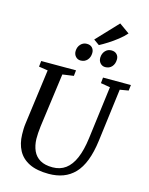

<svg xmlns="http://www.w3.org/2000/svg" viewBox="-161 -1241 1048 1350"><g transform="rotate(15 363.0 -566.0)"><path d="M658.5 -691 609.5 -306Q598.5 -220.5 575 -160Q551.5 -99.5 515.8 -62.2Q480 -25 433 -7.5Q386 10 328.5 10Q241.5 10 186.5 -17.2Q131.5 -44.5 105 -94Q78.5 -143.5 77 -209.5Q76.5 -228.5 77 -248.8Q77.5 -269 80.5 -290.5L134 -691L68.5 -701L73 -743H326.5L322 -701.5L241 -690L188 -298.5Q184.5 -272 183.2 -248.5Q182 -225 182 -205Q183.5 -156.5 200.2 -119.5Q217 -82.5 251.8 -62Q286.5 -41.5 342.5 -41.5Q397.5 -41.5 437 -70.5Q476.5 -99.5 501.8 -158.2Q527 -217 538.5 -306.5L587.5 -690L519 -701.5L523 -743H726L721 -701.5ZM338.5 -818Q317 -818 302.5 -834Q288 -850 288.5 -874Q289.5 -904 307.8 -923.5Q326 -943 352.5 -943Q378.5 -943 392.2 -927.8Q406 -912.5 405.5 -890Q405 -858.5 386.8 -838.2Q368.5 -818 338.5 -818ZM518 -818Q496.5 -818 482 -834Q467.5 -850 468 -874Q469 -904 486.8 -923.5Q504.5 -943 531.5 -943Q557 -943 571.2 -927.8Q585.5 -912.5 584.5 -890Q584 -858.5 566 -838.2Q548 -818 518 -818ZM435.5 -956 394 -985.5 541.5 -1142 616 -1089Q594 -1063.5 561.2 -1037.8Q528.5 -1012 495 -990.8Q461.5 -969.5 435.5 -956Z"/></g></svg>

Font: Merriweather 28pt
Style: Italic
Weight: 400
Italic angle: -7.8°
Version: Version 2.101